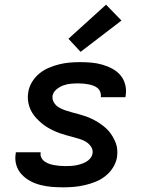

<svg xmlns="http://www.w3.org/2000/svg" viewBox="-20 -794 640 822"><path d="M251 8Q226 8 201.5 6Q177 4 153.5 -2Q130 -8 109.5 -19Q89 -30 73 -47Q57 -64 50 -87Q43 -110 47 -135L48 -142H154V-140Q152 -128 157.5 -118Q163 -108 172 -102Q181 -96 191 -92.5Q201 -89 212.5 -87Q224 -85 235.5 -84Q247 -83 258 -83Q270 -83 281.5 -83.5Q293 -84 304 -86Q315 -88 326 -91.5Q337 -95 347.5 -100.5Q358 -106 366 -115.5Q374 -125 376 -136Q379 -152 370.5 -165Q362 -178 349.5 -186Q337 -194 322.5 -198.5Q308 -203 293.5 -207Q279 -211 264 -215Q249 -219 235 -224Q221 -229 207.5 -235.5Q194 -242 181 -250Q168 -258 157 -267.5Q146 -277 136 -287.5Q126 -298 118 -311Q110 -324 105.5 -338Q101 -352 99.5 -367.5Q98 -383 101 -399Q104 -421 116.5 -442Q129 -463 147.5 -478.5Q166 -494 188.5 -503.5Q211 -513 233 -518.5Q255 -524 277.5 -526Q300 -528 322 -528Q346 -528 370 -526Q394 -524 417 -517.5Q440 -511 460.5 -500Q481 -489 495.5 -472Q510 -455 516 -432Q522 -409 518 -385L517 -378H411L412 -380Q413 -391 409 -401Q405 -411 397 -417.5Q389 -424 379 -427.5Q369 -431 358.5 -433Q348 -435 337 -436Q326 -437 315 -437Q299 -437 283 -435.5Q267 -434 251.5 -428.5Q236 -423 222 -411.5Q208 -400 205 -384Q203 -368 211 -355Q219 -342 231.5 -334.5Q244 -327 258.5 -322Q273 -317 288 -313Q303 -309 318 -305Q333 -301 347 -296Q361 -291 374.5 -284.5Q388 -278 400.5 -270Q413 -262 424.5 -253Q436 -244 445.5 -233Q455 -222 462.5 -209Q470 -196 475.5 -182Q481 -168 482 -152.5Q483 -137 481 -121Q477 -98 464 -77Q451 -56 431.5 -40.5Q412 -25 389.5 -16Q367 -7 343.5 -1.5Q320 4 297 6Q274 8 251 8ZM325 -572 273 -628 434 -774 500 -706Z"/></svg>

Font: Iosevka SmBd Ex Obl
Style: Regular
Weight: 600
Width: 7
Italic angle: -9°
Monospace: yes
Designer: Belleve Invis
Foundry: Belleve Invis
Version: Version 32.5.0; ttfautohint (v1.8.4)